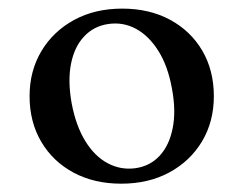

<svg xmlns="http://www.w3.org/2000/svg" viewBox="-20 -731 579 457"><path d="M270.9 -710.5Q335.3 -710.5 384.5 -684.1Q433.7 -657.6 461.4 -610.6Q489 -563.5 489 -502Q489 -441.6 460.9 -394.5Q432.7 -347.5 383.1 -320.6Q333.5 -293.8 268.5 -293.8Q204.3 -293.8 155.1 -320.1Q106 -346.5 78.2 -393.5Q50.4 -440.6 50.4 -502.1Q50.4 -562.1 78.5 -609.3Q106.7 -656.4 156.3 -683.5Q205.9 -710.5 270.9 -710.5ZM302.7 -330.7Q337.7 -335.8 360.4 -360.7Q383.1 -385.5 391.1 -426.3Q399.2 -467.1 389.4 -519.6Q379.6 -574.2 356.8 -610.1Q334.1 -646.1 303.3 -662.6Q272.5 -679.1 237.3 -673.8Q203 -668.7 180 -644Q156.9 -619.4 149 -578.9Q141 -538.5 150.6 -484.9Q160.9 -430.8 183.4 -394.6Q205.9 -358.4 236.9 -342.2Q267.8 -325.9 302.7 -330.7Z"/></svg>

Font: Fraunces
Style: Regular
Weight: 900
Version: Version 1.000;[b76b70a41]